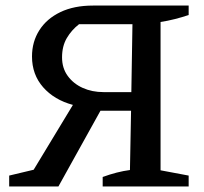

<svg xmlns="http://www.w3.org/2000/svg" viewBox="-20 -670 733 690"><path d="M13 0V-39L101 -60L242 -293Q175 -311 135 -356.5Q95 -402 95 -467Q95 -520 121.5 -561.5Q148 -603 197 -626.5Q246 -650 314 -650H658V-616Q634 -608 608.5 -601.5Q583 -595 557 -591V-58L658 -39V0H349V-34Q401 -53 447 -59L451 -272H341L190 0ZM352 -339H452L456 -583H264Q237 -562 220 -533Q203 -504 203 -464Q203 -425 223.5 -397Q244 -369 277.5 -354Q311 -339 352 -339Z"/></svg>

Font: Piazzolla Medium
Style: Regular
Weight: 500
Designer: Juan Pablo del Peral
Foundry: Huerta Tipografica
Version: Version 1.330